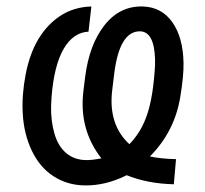

<svg xmlns="http://www.w3.org/2000/svg" viewBox="-20 -559 630 589"><path d="M513.2 6.3Q432.6 4.4 368.7 -21.5Q304.2 10.7 240.7 9.8Q187 9.3 144.5 -18.1Q102.1 -45.4 77.6 -96.7Q53.2 -147.9 49.8 -210.4Q46.4 -267.1 58.8 -331.3Q71.3 -395.5 98.6 -440.4Q126 -485.4 166.7 -511.5Q207.5 -537.6 260.3 -539.1L251.5 -461.9Q204.6 -459.5 175.3 -409.2Q146 -358.9 138.2 -262.2L136.7 -234.9Q135.7 -188 147 -149.2Q158.2 -110.4 183.1 -89.4Q208 -68.4 243.7 -67.9Q260.7 -67.4 291 -73.2Q221.7 -162.1 235.8 -279.3L241.2 -322.8Q253.9 -422.9 301 -482.2Q348.1 -541.5 418.9 -539.1Q476.1 -537.1 508.8 -490.7Q541.5 -444.3 543 -366.2Q543.9 -327.6 533.2 -262.7Q516.1 -155.8 439.9 -79.1Q472.7 -71.8 520 -70.8ZM323.7 -277.8Q313 -175.3 377 -116.7Q414.1 -154.8 432.1 -209.7Q450.2 -264.6 455.6 -357.9V-377.9Q453.1 -460.9 410.6 -462.9Q346.2 -464.8 330.1 -330.6Z"/></svg>

Font: Roboto
Style: Italic
Weight: 400
Italic angle: -12°
Designer: Google
Version: Version 2.134; 2016; ttfautohint (v1.6)